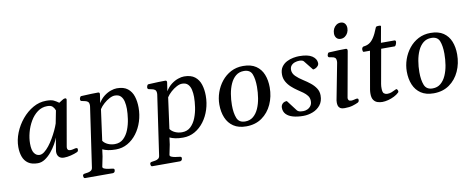

<svg xmlns="http://www.w3.org/2000/svg" viewBox="-74 -1066 4026 1627"><g transform="rotate(-10 1939.5 -252.5)"><path d="M174.3 14.6Q122.6 14.6 91.8 -6.8Q61 -28.3 47.6 -65.4Q34.2 -102.5 34.2 -148.4Q34.2 -210 58.6 -271Q83 -332 125.2 -382.8Q167.5 -433.6 221.2 -464.1Q274.9 -494.6 334 -494.6Q377 -494.6 397.9 -484.9Q418.9 -475.1 441.4 -458.5Q453.6 -465.3 469 -476.1Q484.4 -486.8 495.6 -486.8Q500.5 -486.8 504.4 -483.6Q508.3 -480.5 507.3 -472.2L439 -82Q438 -75.2 438 -71.8Q438 -61 444.1 -54Q450.2 -46.9 466.8 -46.9Q477.1 -46.9 492.7 -51Q508.3 -55.2 515.6 -55.2Q520 -55.2 523.9 -53.2Q527.8 -51.3 527.8 -40.5Q527.8 -34.7 525.1 -28.8Q522.5 -22.9 515.6 -20Q491.7 -9.3 460 -1.5Q428.2 6.3 400.9 6.3Q373 6.3 357.7 -9.3Q342.3 -24.9 342.3 -53.7Q342.3 -56.6 344.5 -70.3Q346.7 -84 349.9 -103Q353 -122.1 356.2 -141.1Q359.4 -160.2 361.8 -173.3Q353 -149.4 335 -117.4Q316.9 -85.4 291.7 -55.2Q266.6 -24.9 236.6 -5.1Q206.5 14.6 174.3 14.6ZM201.7 -52.2Q221.2 -52.2 242.2 -68.4Q263.2 -84.5 284.2 -111.1Q305.2 -137.7 323.7 -169.4Q342.3 -201.2 357.2 -232.9Q372.1 -264.6 380.9 -291L402.3 -399.9Q395 -420.4 381.1 -434.3Q367.2 -448.2 335.4 -448.2Q288.6 -448.2 251.7 -420.9Q214.8 -393.6 189.2 -349.9Q163.6 -306.2 150.4 -256.1Q137.2 -206.1 137.2 -160.2Q137.2 -103.5 155.3 -77.9Q173.3 -52.2 201.7 -52.2Z M545.4 208Q537.6 208 534.9 200.7Q532.2 193.4 532.2 188Q532.2 178.7 537.1 174.8Q542 170.9 551.8 169.9Q564 168.5 578.6 165.8Q593.3 163.1 604.5 155.5Q615.7 147.9 618.2 131.3L692.4 -379.9Q692.9 -383.3 693.1 -386.5Q693.4 -389.6 693.4 -392.6Q693.4 -416 681.4 -424.6Q669.4 -433.1 654.1 -435.3Q638.7 -437.5 627.9 -440.9Q623 -442.9 620.8 -447Q618.7 -451.2 619.1 -460.4Q620.1 -466.3 624 -473.9Q627.9 -481.4 633.8 -481.9Q681.6 -484.9 721.2 -485.8Q760.7 -486.8 781.2 -486.8Q785.2 -486.8 789.3 -483.9Q793.5 -481 793.5 -472.2L782.2 -395.5Q803.7 -431.2 832.3 -452.9Q860.8 -474.6 890.1 -484.6Q919.4 -494.6 942.4 -494.6Q1001.5 -494.6 1034.9 -468.3Q1068.4 -441.9 1082.3 -398.2Q1096.2 -354.5 1096.2 -301.8Q1096.2 -240.2 1078.1 -183.6Q1060.1 -127 1026.6 -82.3Q993.2 -37.6 947.3 -11.5Q901.4 14.6 846.2 14.6Q808.1 14.6 780 8.8Q752 2.9 731.4 -6.8L723.6 52.7L706.1 138.7Q704.6 149.4 718 155.5Q731.4 161.6 751.5 164.8Q771.5 168 790.5 169.9Q804.7 171.4 804.7 183.1Q804.7 196.8 798.1 202.4Q791.5 208 784.7 208ZM844.7 -31.7Q890.1 -31.7 919.7 -59.8Q949.2 -87.9 966.1 -131.1Q982.9 -174.3 989.7 -221.9Q996.6 -269.5 996.6 -308.1Q996.6 -341.3 990 -370.8Q983.4 -400.4 965.8 -418.7Q948.2 -437 915 -437Q894 -437 868.2 -423.3Q842.3 -409.7 818.6 -388.4Q794.9 -367.2 779.8 -343.8L743.7 -77.6Q758.3 -56.2 785.9 -43.9Q813.5 -31.7 844.7 -31.7Z M1123.5 208Q1115.7 208 1113 200.7Q1110.4 193.4 1110.4 188Q1110.4 178.7 1115.2 174.8Q1120.1 170.9 1129.9 169.9Q1142.1 168.5 1156.7 165.8Q1171.4 163.1 1182.6 155.5Q1193.8 147.9 1196.3 131.3L1270.5 -379.9Q1271 -383.3 1271.2 -386.5Q1271.5 -389.6 1271.5 -392.6Q1271.5 -416 1259.5 -424.6Q1247.6 -433.1 1232.2 -435.3Q1216.8 -437.5 1206.1 -440.9Q1201.2 -442.9 1199 -447Q1196.8 -451.2 1197.3 -460.4Q1198.2 -466.3 1202.1 -473.9Q1206.1 -481.4 1211.9 -481.9Q1259.8 -484.9 1299.3 -485.8Q1338.9 -486.8 1359.4 -486.8Q1363.3 -486.8 1367.4 -483.9Q1371.6 -481 1371.6 -472.2L1360.4 -395.5Q1381.8 -431.2 1410.4 -452.9Q1439 -474.6 1468.3 -484.6Q1497.6 -494.6 1520.5 -494.6Q1579.6 -494.6 1613 -468.3Q1646.5 -441.9 1660.4 -398.2Q1674.3 -354.5 1674.3 -301.8Q1674.3 -240.2 1656.2 -183.6Q1638.2 -127 1604.7 -82.3Q1571.3 -37.6 1525.4 -11.5Q1479.5 14.6 1424.3 14.6Q1386.2 14.6 1358.2 8.8Q1330.1 2.9 1309.6 -6.8L1301.8 52.7L1284.2 138.7Q1282.7 149.4 1296.1 155.5Q1309.6 161.6 1329.6 164.8Q1349.6 168 1368.7 169.9Q1382.8 171.4 1382.8 183.1Q1382.8 196.8 1376.2 202.4Q1369.6 208 1362.8 208ZM1422.9 -31.7Q1468.3 -31.7 1497.8 -59.8Q1527.3 -87.9 1544.2 -131.1Q1561 -174.3 1567.9 -221.9Q1574.7 -269.5 1574.7 -308.1Q1574.7 -341.3 1568.1 -370.8Q1561.5 -400.4 1543.9 -418.7Q1526.4 -437 1493.2 -437Q1472.2 -437 1446.3 -423.3Q1420.4 -409.7 1396.7 -388.4Q1373 -367.2 1357.9 -343.8L1321.8 -77.6Q1336.4 -56.2 1364 -43.9Q1391.6 -31.7 1422.9 -31.7Z M1774.4 -207Q1774.4 -260.3 1792.2 -311.5Q1810.1 -362.8 1843.3 -404.3Q1876.5 -445.8 1923.3 -470.5Q1970.2 -495.1 2028.3 -495.1Q2096.7 -495.1 2138.9 -466.3Q2181.2 -437.5 2200.7 -388.4Q2220.2 -339.4 2220.2 -277.3Q2220.2 -198.7 2189.9 -132.3Q2159.7 -65.9 2103.3 -26.1Q2046.9 13.7 1968.3 13.7Q1901.9 13.7 1858.9 -15.1Q1815.9 -43.9 1795.2 -93.8Q1774.4 -143.6 1774.4 -207ZM1966.3 -28.8Q2007.3 -28.8 2035.6 -52.5Q2064 -76.2 2081.5 -115.7Q2099.1 -155.3 2106.9 -203.6Q2114.7 -252 2114.7 -301.3Q2114.7 -368.2 2098.1 -410.2Q2081.5 -452.1 2027.8 -452.1Q1986.8 -452.1 1958.3 -428.7Q1929.7 -405.3 1912.1 -366.2Q1894.5 -327.1 1886.5 -279.5Q1878.4 -231.9 1878.4 -183.6Q1878.4 -115.7 1895.8 -72.3Q1913.1 -28.8 1966.3 -28.8Z M2460 10.3Q2410.2 10.3 2372.1 -0.2Q2334 -10.7 2312.7 -33Q2291.5 -55.2 2291.5 -89.4Q2291.5 -109.9 2305.4 -123.8Q2319.3 -137.7 2342.8 -137.7L2414.6 -43.5Q2424.3 -35.2 2435.5 -32.5Q2446.8 -29.8 2468.3 -29.8Q2483.9 -29.8 2502 -37.8Q2520 -45.9 2532.2 -63.2Q2544.4 -80.6 2543 -107.4Q2542 -131.3 2528.3 -149.4Q2514.6 -167.5 2493.2 -183.1Q2471.7 -198.7 2446.3 -215.3Q2420.9 -232.4 2396.7 -254.4Q2372.6 -276.4 2356.9 -304.4Q2341.3 -332.5 2341.3 -366.2Q2341.3 -406.7 2359.4 -431.9Q2377.4 -457 2404.8 -470.7Q2432.1 -484.4 2460.7 -489.5Q2489.3 -494.6 2510.3 -494.6Q2585.9 -494.6 2621.8 -470.7Q2657.7 -446.8 2659.7 -411.1Q2660.6 -396.5 2651.6 -385.5Q2642.6 -374.5 2630.1 -368.7Q2617.7 -362.8 2608.4 -362.8L2543 -444.8Q2537.6 -450.7 2527.8 -453.4Q2518.1 -456.1 2505.9 -456.1Q2486.8 -456.1 2467.3 -449.5Q2447.8 -442.9 2435.3 -428Q2422.9 -413.1 2423.8 -388.2Q2425.3 -359.9 2449 -336.2Q2472.7 -312.5 2511.2 -288.1Q2541 -269.5 2568.8 -247.3Q2596.7 -225.1 2614.7 -197.8Q2632.8 -170.4 2632.8 -135.7Q2632.8 -85 2606.9 -52.7Q2581.1 -20.5 2541.3 -5.1Q2501.5 10.3 2460 10.3Z M2816.9 6.3Q2788.6 6.3 2776.1 -3.2Q2763.7 -12.7 2760.5 -25.9Q2757.3 -39.1 2757.3 -49.8Q2757.3 -62.5 2758.3 -69.3L2818.8 -383.3Q2819.3 -387.2 2819.6 -390.4Q2819.8 -393.6 2819.8 -396.5Q2819.8 -419.4 2809.3 -427.2Q2798.8 -435.1 2784.7 -436.5Q2770.5 -438 2759.8 -440.9Q2754.9 -443.4 2752.4 -447.3Q2750 -451.2 2751 -460.4Q2752 -466.3 2755.9 -473.9Q2759.8 -481.4 2765.6 -481.9Q2813.5 -484.9 2853 -485.8Q2892.6 -486.8 2913.1 -486.8Q2917 -486.8 2921.6 -482.9Q2926.3 -479 2924.8 -467.3L2854 -73.2Q2854 -61.5 2860.1 -54.2Q2866.2 -46.9 2882.8 -46.9Q2893.1 -46.9 2908.7 -51Q2924.3 -55.2 2931.6 -55.2Q2936 -55.2 2939.9 -53.2Q2943.8 -51.3 2943.8 -40.5Q2943.8 -26.4 2931.6 -20Q2912.6 -10.7 2884.5 -2.2Q2856.4 6.3 2816.9 6.3ZM2885.3 -577.6Q2861.3 -577.6 2848.4 -593Q2835.4 -608.4 2835.4 -631.8Q2835.4 -654.3 2844.5 -672.6Q2853.5 -690.9 2869.6 -702.1Q2885.7 -713.4 2905.8 -713.4Q2929.7 -713.4 2942.6 -697.8Q2955.6 -682.1 2955.6 -658.2Q2955.6 -636.2 2946.3 -617.9Q2937 -599.6 2921.1 -588.6Q2905.3 -577.6 2885.3 -577.6Z M3139.2 10.3Q3118.2 10.3 3097.9 3.7Q3077.6 -2.9 3064.5 -21.7Q3051.3 -40.5 3051.3 -76.2Q3051.3 -83.5 3051.8 -91.8Q3052.2 -100.1 3053.7 -108.9L3110.8 -435.5H3056.6Q3051.8 -436 3049.8 -442.4Q3047.9 -448.7 3047.9 -454.6Q3047.9 -466.3 3052.2 -472.2Q3056.6 -478 3063 -480.5Q3090.8 -482.9 3112.5 -495.8Q3134.3 -508.8 3153.6 -538.1Q3172.9 -567.4 3192.9 -619.1Q3195.3 -626 3200.4 -628.2Q3205.6 -630.4 3211.9 -630.4H3229Q3233.4 -630.4 3236.1 -628.2Q3238.8 -626 3238.8 -623L3213.9 -485.4H3331.5Q3336.4 -484.9 3338.9 -481.2Q3341.3 -477.5 3341.3 -472.7Q3341.3 -463.9 3336.2 -450.9Q3331.1 -438 3324.7 -435.5H3207L3154.8 -142.6Q3152.8 -131.8 3152.3 -122.6Q3151.9 -113.3 3151.9 -105.5Q3151.9 -68.8 3164.6 -59.6Q3177.2 -50.3 3192.4 -50.3Q3212.4 -50.3 3229.5 -56.9Q3246.6 -63.5 3258.5 -70.1Q3270.5 -76.7 3273.4 -76.7Q3277.8 -76.7 3282.7 -69.6Q3287.6 -62.5 3287.6 -55.7Q3287.6 -49.3 3283.7 -45.4Q3267.1 -28.8 3242.2 -16.4Q3217.3 -3.9 3189.9 3.2Q3162.6 10.3 3139.2 10.3Z M3387.2 -207Q3387.2 -260.3 3405 -311.5Q3422.9 -362.8 3456.1 -404.3Q3489.3 -445.8 3536.1 -470.5Q3583 -495.1 3641.1 -495.1Q3709.5 -495.1 3751.7 -466.3Q3793.9 -437.5 3813.5 -388.4Q3833 -339.4 3833 -277.3Q3833 -198.7 3802.7 -132.3Q3772.5 -65.9 3716.1 -26.1Q3659.7 13.7 3581.1 13.7Q3514.6 13.7 3471.7 -15.1Q3428.7 -43.9 3408 -93.8Q3387.2 -143.6 3387.2 -207ZM3579.1 -28.8Q3620.1 -28.8 3648.4 -52.5Q3676.8 -76.2 3694.3 -115.7Q3711.9 -155.3 3719.7 -203.6Q3727.5 -252 3727.5 -301.3Q3727.5 -368.2 3710.9 -410.2Q3694.3 -452.1 3640.6 -452.1Q3599.6 -452.1 3571 -428.7Q3542.5 -405.3 3524.9 -366.2Q3507.3 -327.1 3499.3 -279.5Q3491.2 -231.9 3491.2 -183.6Q3491.2 -115.7 3508.5 -72.3Q3525.9 -28.8 3579.1 -28.8Z"/></g></svg>

Font: Gelasio
Style: Italic
Weight: 400
Italic angle: -8.5°
Designer: Eben Sorkin
Foundry: Eben Sorkin
Version: Version 1.008